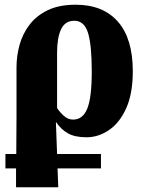

<svg xmlns="http://www.w3.org/2000/svg" viewBox="-20 -570 646 814"><path d="M3 144V83H49L50 -82V-285Q50 -333 63 -380Q76 -427 105.5 -465.5Q135 -504 183 -527Q231 -550 301 -550Q417 -550 480 -478Q543 -406 543 -268Q543 -173 515 -111Q487 -49 442 -18.5Q397 12 347 12Q297 12 267.5 -5Q238 -22 218 -52H217L222 83H408V144H224L227 224H48V144ZM290 -63Q331 -63 350 -109.5Q369 -156 369 -267Q369 -380 353 -431Q337 -482 295 -482Q256 -482 239 -446Q222 -410 222 -347V-112Q233 -95 250.5 -79Q268 -63 290 -63Z"/></svg>

Font: Noto Serif Condensed Black
Style: Regular
Weight: 900
Width: 3
Designer: Monotype Design Team
Foundry: Monotype Imaging Inc.
Version: Version 2.015; ttfautohint (v1.8.4.7-5d5b)